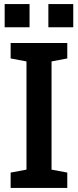

<svg xmlns="http://www.w3.org/2000/svg" viewBox="-20 -922 383 942"><path d="M32.2 0V-75.2L109.9 -89.8V-620.6L32.2 -635.3V-710.9H310.1V-635.3L232.9 -620.6V-89.8L310.1 -75.2V0ZM217.3 -788.1V-901.9H339.4V-788.1ZM2.9 -788.1V-901.9H125V-788.1Z"/></svg>

Font: Roboto Slab Medium
Style: Regular
Weight: 500
Designer: Google
Version: Version 2.001; ttfautohint (v1.8.3)